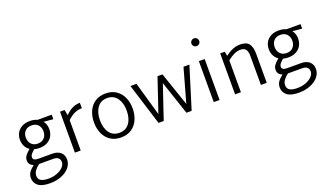

<svg xmlns="http://www.w3.org/2000/svg" viewBox="-93 -1444 3941 2326"><g transform="rotate(-20 1878.0 -281.0)"><path d="M537 -470 415 -481Q450 -437 450 -375Q450 -327 429 -287Q408 -247 365 -223Q322 -199 261 -199Q223 -199 195 -208Q162 -179 148.5 -162Q135 -145 135 -125Q135 -102 152 -92Q169 -82 207 -82H380Q450 -82 488.5 -47.5Q527 -13 527 45Q527 101 489 147Q451 193 384.5 219.5Q318 246 236 246Q130 246 83.5 207Q37 168 37 109Q37 67 57.5 36.5Q78 6 123 -30Q63 -51 63 -111Q63 -141 81 -167.5Q99 -194 143 -231Q108 -254 89.5 -291.5Q71 -329 71 -373Q71 -420 92 -459.5Q113 -499 156 -523Q199 -547 261 -547Q314 -547 355 -528H537ZM375 -374Q375 -425 345 -457.5Q315 -490 261 -490Q208 -490 177.5 -457.5Q147 -425 147 -374Q147 -322 177.5 -289Q208 -256 261 -256Q314 -256 344.5 -289Q375 -322 375 -374ZM371 -19H201H189Q149 12 128.5 41Q108 70 108 105Q108 149 141.5 168Q175 187 236 187Q298 187 348.5 167.5Q399 148 428 117Q457 86 457 54Q457 -19 371 -19Z M907 -477Q860 -477 816 -459Q772 -441 719 -392V0H644V-528H703L717 -456Q766 -506 811.5 -526.5Q857 -547 907 -547Z M986 -263Q986 -342 1014 -406.5Q1042 -471 1098.5 -509Q1155 -547 1236 -547Q1317 -547 1373 -508.5Q1429 -470 1457 -405.5Q1485 -341 1485 -265Q1485 -188 1457 -123Q1429 -58 1373 -19.5Q1317 19 1236 19Q1155 19 1098.5 -19Q1042 -57 1014 -121.5Q986 -186 986 -263ZM1408 -264Q1408 -364 1363 -426Q1318 -488 1235 -488Q1153 -488 1108 -426Q1063 -364 1063 -264Q1063 -163 1107.5 -102Q1152 -41 1235 -41Q1318 -41 1363 -102Q1408 -163 1408 -264Z M2312 -528 2146 8H2079L1933 -427L1786 8H1719L1552 -528H1630L1754 -93L1901 -528H1965L2114 -93L2236 -528Z M2422 -757Q2422 -778 2437 -793Q2452 -808 2472 -808Q2493 -808 2507.5 -793Q2522 -778 2522 -757Q2522 -737 2507.5 -722.5Q2493 -708 2472 -708Q2452 -708 2437 -722.5Q2422 -737 2422 -757ZM2434 -528H2509V0H2434Z M3117 -376V0H3042V-370Q3042 -431 3021.5 -458.5Q3001 -486 2952 -486Q2913 -486 2873 -467.5Q2833 -449 2784 -411V0H2709V-528H2768L2779 -471Q2876 -547 2969 -547Q3054 -547 3085.5 -503Q3117 -459 3117 -376Z M3745 -470 3623 -481Q3658 -437 3658 -375Q3658 -327 3637 -287Q3616 -247 3573 -223Q3530 -199 3469 -199Q3431 -199 3403 -208Q3370 -179 3356.5 -162Q3343 -145 3343 -125Q3343 -102 3360 -92Q3377 -82 3415 -82H3588Q3658 -82 3696.5 -47.5Q3735 -13 3735 45Q3735 101 3697 147Q3659 193 3592.5 219.5Q3526 246 3444 246Q3338 246 3291.5 207Q3245 168 3245 109Q3245 67 3265.5 36.5Q3286 6 3331 -30Q3271 -51 3271 -111Q3271 -141 3289 -167.5Q3307 -194 3351 -231Q3316 -254 3297.5 -291.5Q3279 -329 3279 -373Q3279 -420 3300 -459.5Q3321 -499 3364 -523Q3407 -547 3469 -547Q3522 -547 3563 -528H3745ZM3583 -374Q3583 -425 3553 -457.5Q3523 -490 3469 -490Q3416 -490 3385.5 -457.5Q3355 -425 3355 -374Q3355 -322 3385.5 -289Q3416 -256 3469 -256Q3522 -256 3552.5 -289Q3583 -322 3583 -374ZM3579 -19H3409H3397Q3357 12 3336.5 41Q3316 70 3316 105Q3316 149 3349.5 168Q3383 187 3444 187Q3506 187 3556.5 167.5Q3607 148 3636 117Q3665 86 3665 54Q3665 -19 3579 -19Z"/></g></svg>

Font: Martel Sans Light
Style: Regular
Weight: 300
Designer: Dan Reynolds and Mathieu Réguer
Foundry: Dan Reynolds and Mathieu Réguer
Version: Version 1.002; ttfautohint (v1.1) -l 5 -r 5 -G 72 -x 0 -D la